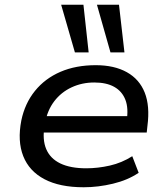

<svg xmlns="http://www.w3.org/2000/svg" viewBox="-20 -781 705 810"><path d="M333 9Q232 9 167.5 -25Q103 -59 78 -122.5Q53 -186 70 -273Q85 -345 127.5 -397.5Q170 -450 235 -478Q300 -506 384 -506Q462 -506 515 -476.5Q568 -447 590.5 -390.5Q613 -334 602 -250L599 -222H142L152 -291H539L514 -269Q523 -324 509 -360Q495 -396 462 -414.5Q429 -433 378 -433Q326 -433 282 -412.5Q238 -392 209 -354Q180 -316 170 -262L168 -251Q158 -192 175 -152Q192 -112 234.5 -91.5Q277 -71 344 -71Q393 -71 443.5 -82.5Q494 -94 538 -122L565 -52Q519 -21 456.5 -6Q394 9 333 9ZM446 -560 389 -761H482L505 -560ZM296 -560 238 -761H332L354 -560Z"/></svg>

Font: Nunito Sans 7pt SemiExpanded Medium
Style: Italic
Weight: 500
Width: 6
Italic angle: -9°
Designer: Vernon Adams
Foundry: Vernon Adams
Version: Version 3.101;gftools[0.9.27]